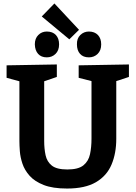

<svg xmlns="http://www.w3.org/2000/svg" viewBox="-20 -1076 782 1108"><path d="M434 -699 724 -704V-632L651 -608V-275Q651 -191 623.5 -126Q596 -61 533.5 -24.5Q471 12 367 12Q284 12 232 -8.5Q180 -29 151 -61.5Q122 -94 109.5 -131.5Q97 -169 94.5 -203.5Q92 -238 92 -262V-607L18 -627V-699L308 -704V-632L235 -607V-262Q235 -218 243 -180.5Q251 -143 279 -120.5Q307 -98 369 -98Q432 -98 461.5 -122Q491 -146 499.5 -186.5Q508 -227 508 -275V-608L434 -627ZM380 -849 221 -981 294 -1056 436 -904ZM493 -745Q460 -745 442 -765Q424 -785 424 -820Q423 -854 443.5 -874Q464 -894 493 -894Q526 -894 545 -874Q564 -854 564 -820Q564 -785 543.5 -765Q523 -745 493 -745ZM250 -745Q218 -745 200 -765Q182 -785 181 -820Q181 -854 201 -874Q221 -894 250 -894Q284 -894 302.5 -874Q321 -854 321 -820Q321 -785 300.5 -765Q280 -745 250 -745Z"/></svg>

Font: Bitter
Style: Bold
Weight: 700
Designer: Sol Matas, and Bitter project Authors
Foundry: Sol Matas
Version: Version 2.001